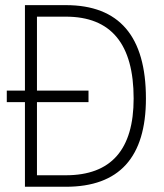

<svg xmlns="http://www.w3.org/2000/svg" viewBox="-20 -713 626 733"><path d="M5.9 -323.2V-367.2H75.2V-693.4H231.4Q537.1 -693.4 537.1 -336.9Q537.1 0 231.4 0H75.2V-323.2ZM121.1 -43.9H231.4Q490.2 -43.9 490.2 -336.9Q490.2 -649.4 231.4 -649.4H121.1V-367.2H317.9V-323.2H121.1Z"/></svg>

Font: Cascadia Code ExtraLight
Style: Regular
Weight: 200
Monospace: yes
Designer: Aaron Bell
Foundry: Saja Typeworks
Version: Version 2407.024; ttfautohint (v1.8.4)